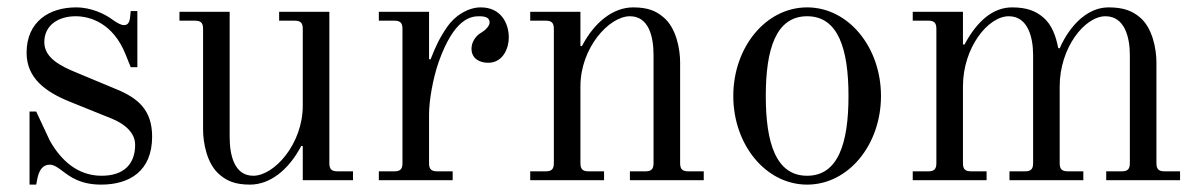

<svg xmlns="http://www.w3.org/2000/svg" viewBox="-20 -488 3248 520"><path d="M52 -345C52 -276 104 -239 168 -213L282 -167C317 -153 346 -129 346 -96C346 -46 318 -12 255 -12C190 -12 145 -54 115 -107L78 -186H60V12H78L82 -8C87 -28 96 -42 115 -42C126 -42 137 -34 149 -25C170 -9 198 12 254 12C330 12 392 -24 392 -118C392 -190 354 -222 296 -246L188 -291C144 -309 100 -331 100 -374C100 -419 137 -444 185 -444C223 -444 286 -426 320 -341L334 -306H352V-458H334L332 -438C330 -427 326 -420 316 -420C308 -420 298 -425 283 -436C265 -449 229 -468 186 -468C114 -468 52 -430 52 -345Z M466 -432H508C524 -432 530 -426 530 -410V-137C530 -102 540 -43 576 -14C595 2 617 12 657 12C710 12 761 -26 796 -93L800 -92V0H936V-24H894C878 -24 872 -30 872 -46V-456H736V-432H778C794 -432 800 -426 800 -410V-202C800 -97 722 -12 666 -12C614 -12 602 -69 602 -117V-456H466Z M1006 0H1206V-24H1164C1148 -24 1142 -30 1142 -46V-178C1142 -217 1153 -277 1168 -320C1210 -438 1255 -444 1278 -444C1300 -444 1306 -437 1306 -427C1306 -417 1293 -405 1284 -400C1268 -391 1257 -374 1257 -356C1257 -330 1278 -318 1302 -318C1344 -318 1358 -360 1358 -386C1358 -425 1337 -468 1282 -468C1248 -468 1212 -446 1191 -415C1171 -386 1160 -363 1146 -327L1142 -328V-456H1006V-432H1048C1064 -432 1070 -426 1070 -410V-46C1070 -30 1064 -24 1048 -24H1006Z M1416 0H1616V-24H1574C1558 -24 1552 -30 1552 -46V-254C1552 -359 1630 -444 1686 -444C1738 -444 1750 -387 1750 -339V-46C1750 -30 1744 -24 1728 -24H1686V0H1886V-24H1844C1828 -24 1822 -30 1822 -46V-319C1822 -354 1812 -413 1776 -442C1757 -458 1735 -468 1695 -468C1642 -468 1591 -430 1556 -363L1552 -364V-456H1416V-432H1458C1474 -432 1480 -426 1480 -410V-46C1480 -30 1474 -24 1458 -24H1416Z M2054 -228C2054 -356 2082 -444 2166 -444C2250 -444 2278 -356 2278 -228C2278 -100 2250 -12 2166 -12C2082 -12 2054 -100 2054 -228ZM1966 -228C1966 -96 2054 12 2166 12C2278 12 2366 -96 2366 -228C2366 -360 2278 -468 2166 -468C2054 -468 1966 -360 1966 -228Z M2452 0H2652V-24H2610C2594 -24 2588 -30 2588 -46V-254C2588 -359 2656 -444 2712 -444C2764 -444 2778 -387 2778 -339V-46C2778 -30 2772 -24 2756 -24H2714V0H2914V-24H2872C2856 -24 2850 -30 2850 -46V-254C2850 -359 2918 -444 2974 -444C3026 -444 3040 -387 3040 -339V-46C3040 -30 3034 -24 3018 -24H2976V0H3176V-24H3134C3118 -24 3112 -30 3112 -46V-319C3112 -354 3102 -413 3066 -442C3047 -458 3023 -468 2983 -468C2903 -468 2859 -379 2850 -357L2846 -358C2840 -388 2830 -421 2804 -442C2785 -458 2761 -468 2721 -468C2668 -468 2625 -429 2592 -367L2588 -368V-456H2452V-432H2494C2510 -432 2516 -426 2516 -410V-46C2516 -30 2510 -24 2494 -24H2452Z"/></svg>

Font: Old Standard
Style: Regular
Weight: 400
Designer: Alexey Kryukov <alexios@thessalonica.org.ru>
Version: Version 2.0